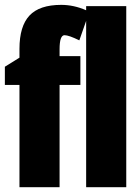

<svg xmlns="http://www.w3.org/2000/svg" viewBox="-29 -777 577 797"><path d="M495.1 -751.5V0H328.6V-690.4L300.3 -609.4Q256.8 -630.9 238.8 -630.9Q218.3 -630.9 218.3 -572.3V-543.9H304.7V-424.3H218.3V0H51.8V-424.3H-8.8V-500L51.8 -537.6V-574.2Q51.8 -668 93.3 -712.4Q134.8 -756.8 225.1 -756.8Q277.3 -756.8 328.6 -734.4V-751.5Z"/></svg>

Font: Open Sans Hebrew Condensed Extra Bold
Style: Regular
Weight: 800
Width: 3
Foundry: Ascender Corporation, Yanek Iontef
Version: Version 2.001;PS 002.001;hotconv 1.0.70;makeotf.lib2.5.58329